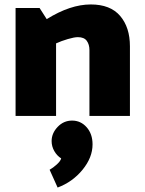

<svg xmlns="http://www.w3.org/2000/svg" viewBox="-20 -521 650 863"><path d="M330 -354Q358 -354 370 -337.5Q382 -321 382 -296V0H564V-313Q564 -398 520 -449.5Q476 -501 388 -501Q296 -501 190 -435L158 -485H50V0H232V-326Q256 -337 285 -345.5Q314 -354 330 -354ZM212 113Q212 137 224 158Q236 179 255 191Q252 203 235.5 218Q219 233 203 242L239 322Q306 297 351 242Q396 187 396 128Q396 81 369.5 51Q343 21 304 21Q266 21 239 49.5Q212 78 212 113Z"/></svg>

Font: Catamaran
Style: Regular
Weight: 900
Designer: Pria Ravichandran
Version: Version 1.001;PS 001.000;hotconv 1.0.70;makeotf.lib2.5.58329